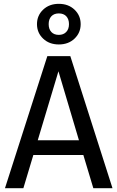

<svg xmlns="http://www.w3.org/2000/svg" viewBox="-20 -982 613 1002"><path d="M415 -173H154L102 0H6L227 -689H347L567 0H467ZM392 -250 285 -610 177 -250ZM401 -856Q401 -811 369 -780.5Q337 -750 287 -750Q237 -750 205 -780.5Q173 -811 173 -856Q173 -901 205 -931.5Q237 -962 287 -962Q337 -962 369 -931.5Q401 -901 401 -856ZM234 -856Q234 -830 248 -815Q262 -800 287 -800Q311 -800 325.5 -815Q340 -830 340 -856Q340 -882 326 -897Q312 -912 287 -912Q262 -912 248 -897Q234 -882 234 -856Z"/></svg>

Font: Fira GO
Style: Regular
Weight: 400
Designer: Carrois Corporate
Foundry: Carrois Corporate GbR
Version: Version 0.300